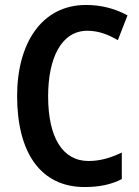

<svg xmlns="http://www.w3.org/2000/svg" viewBox="-20 -744 560 774"><path d="M332 -620C378 -620 418 -604 455 -582L494 -682C443 -710 386 -724 327 -724C147 -724 49 -568 49 -357C49 -127 145 10 321 10C380 10 428 0 471 -22V-129C429 -109 386 -95 337 -95C232 -95 174 -190 174 -356C174 -509 227 -620 332 -620Z"/></svg>

Font: Noto Sans Ethiopic Cond SemBd
Style: Regular
Weight: 600
Width: 3
Designer: Monotype Design Team
Foundry: Monotype Imaging Inc.
Version: Version 2.102